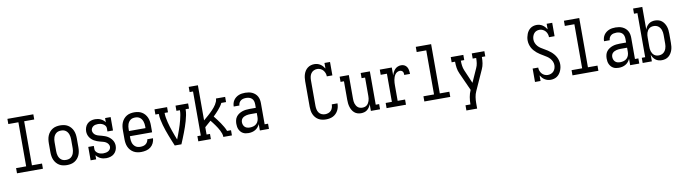

<svg xmlns="http://www.w3.org/2000/svg" viewBox="-38 -1540 9076 2553"><g transform="rotate(-10 4500.0 -264.0)"><path d="M75 0V-70H211V-665H75V-735H425V-665H289V-70H425V0Z M750 8Q723 8 696.5 2.5Q670 -3 647.5 -16.5Q625 -30 607.5 -50.5Q590 -71 579.5 -95.5Q569 -120 565 -146.5Q561 -173 561 -200V-320Q561 -347 565 -373.5Q569 -400 579.5 -424.5Q590 -449 607.5 -469.5Q625 -490 647.5 -503.5Q670 -517 696.5 -522.5Q723 -528 750 -528Q777 -528 803.5 -522.5Q830 -517 852.5 -503.5Q875 -490 892.5 -469.5Q910 -449 920.5 -424.5Q931 -400 935 -373.5Q939 -347 939 -320V-200Q939 -173 935 -146.5Q931 -120 920.5 -95.5Q910 -71 892.5 -50.5Q875 -30 852.5 -16.5Q830 -3 803.5 2.5Q777 8 750 8ZM750 -62Q767 -62 783.5 -66Q800 -70 813.5 -80Q827 -90 836.5 -104Q846 -118 851.5 -134Q857 -150 859.5 -166.5Q862 -183 862 -200V-320Q862 -337 859.5 -353.5Q857 -370 851.5 -386Q846 -402 836.5 -416Q827 -430 813.5 -440Q800 -450 783.5 -454Q767 -458 750 -458Q733 -458 716.5 -454Q700 -450 686.5 -440Q673 -430 663.5 -416Q654 -402 648.5 -386Q643 -370 641 -353.5Q639 -337 639 -320V-200Q639 -183 641 -166.5Q643 -150 648.5 -134Q654 -118 663.5 -104Q673 -90 686.5 -80Q700 -70 716.5 -66Q733 -62 750 -62Z M1280 8Q1261 8 1241.5 4.5Q1222 1 1204.5 -7Q1187 -15 1171.5 -27.5Q1156 -40 1144 -56V0H1069V-181H1144V-136Q1144 -118 1156 -103Q1168 -88 1183.5 -79Q1199 -70 1217 -66Q1235 -62 1254 -62Q1271 -62 1288 -65.5Q1305 -69 1320 -77.5Q1335 -86 1344.5 -101Q1354 -116 1354 -133Q1354 -154 1341.5 -171.5Q1329 -189 1311.5 -199Q1294 -209 1274 -214Q1254 -219 1234 -224.5Q1214 -230 1195 -237Q1176 -244 1158 -254.5Q1140 -265 1125 -279Q1110 -293 1099 -310.5Q1088 -328 1082.5 -348Q1077 -368 1077 -388Q1077 -417 1087 -444Q1097 -471 1117 -490.5Q1137 -510 1164.5 -519Q1192 -528 1221 -528Q1240 -528 1259 -524.5Q1278 -521 1296 -512.5Q1314 -504 1329 -492Q1344 -480 1356 -464V-520H1431V-339H1356V-384Q1356 -402 1344.5 -417Q1333 -432 1317 -441Q1301 -450 1283.5 -454Q1266 -458 1247 -458Q1231 -458 1214.5 -454.5Q1198 -451 1184.5 -442Q1171 -433 1162.5 -418Q1154 -403 1154 -387Q1154 -367 1166 -349Q1178 -331 1196 -321Q1214 -311 1234 -306Q1254 -301 1273.5 -295.5Q1293 -290 1312.5 -283Q1332 -276 1349.5 -265.5Q1367 -255 1382 -241Q1397 -227 1408.5 -209.5Q1420 -192 1425.5 -172.5Q1431 -153 1431 -132Q1431 -103 1420 -75.5Q1409 -48 1387.5 -28.5Q1366 -9 1337.5 -0.5Q1309 8 1280 8Z M1752 8Q1725 8 1698.5 2.5Q1672 -3 1649 -16.5Q1626 -30 1608 -50.5Q1590 -71 1579.5 -95.5Q1569 -120 1565 -146.5Q1561 -173 1561 -200V-320Q1561 -347 1565 -373.5Q1569 -400 1579.5 -424.5Q1590 -449 1607.5 -469.5Q1625 -490 1647.5 -503.5Q1670 -517 1696.5 -522.5Q1723 -528 1750 -528Q1777 -528 1803.5 -522.5Q1830 -517 1852.5 -503.5Q1875 -490 1892.5 -469.5Q1910 -449 1920.5 -424.5Q1931 -400 1935 -373.5Q1939 -347 1939 -320V-225H1639V-200Q1639 -183 1641 -166Q1643 -149 1648.5 -133.5Q1654 -118 1664 -104Q1674 -90 1688 -80Q1702 -70 1718.5 -66Q1735 -62 1752 -62Q1771 -62 1789.5 -66Q1808 -70 1823.5 -81Q1839 -92 1848.5 -109Q1858 -126 1860 -145H1937Q1935 -111 1920 -80Q1905 -49 1878.5 -28.5Q1852 -8 1818.5 0Q1785 8 1752 8ZM1862 -295V-320Q1862 -337 1859.5 -353.5Q1857 -370 1851.5 -386Q1846 -402 1836.5 -416Q1827 -430 1813.5 -440Q1800 -450 1783.5 -454Q1767 -458 1750 -458Q1733 -458 1716.5 -454Q1700 -450 1686.5 -440Q1673 -430 1663.5 -416Q1654 -402 1648.5 -386Q1643 -370 1641 -353.5Q1639 -337 1639 -320V-295Z M2205 0Q2190 -36 2175 -72.5Q2160 -109 2146 -146Q2132 -183 2119 -220Q2106 -257 2095.5 -295Q2085 -333 2077 -372Q2069 -411 2069 -450H2023V-520H2193V-450H2147Q2147 -417 2152.5 -385Q2158 -353 2166 -321Q2174 -289 2183.5 -258Q2193 -227 2204 -196Q2215 -165 2226.5 -134Q2238 -103 2250 -73Q2262 -103 2273.5 -134Q2285 -165 2296 -196Q2307 -227 2316.5 -258Q2326 -289 2334 -321Q2342 -353 2348 -385Q2354 -417 2354 -450H2307V-520H2477V-450H2431Q2431 -411 2423 -372Q2415 -333 2404.5 -295Q2394 -257 2381 -220Q2368 -183 2354 -146Q2340 -109 2325 -72.5Q2310 -36 2295 0Z M2523 0V-70H2569V-665H2523V-735H2647V-261Q2663 -275 2679 -288.5Q2695 -302 2711 -316Q2727 -330 2742.5 -345Q2758 -360 2772.5 -375Q2787 -390 2800.5 -406.5Q2814 -423 2825.5 -441Q2837 -459 2845 -479Q2853 -499 2853 -520H2977V-450H2913Q2902 -427 2886.5 -405.5Q2871 -384 2854 -364.5Q2837 -345 2819 -326Q2801 -307 2782 -289Q2802 -264 2822 -238Q2842 -212 2860.5 -184.5Q2879 -157 2895.5 -129Q2912 -101 2924 -70H2977V0H2861Q2861 -23 2853.5 -45.5Q2846 -68 2835.5 -88.5Q2825 -109 2812.5 -129Q2800 -149 2786.5 -168Q2773 -187 2759 -205.5Q2745 -224 2730 -242Q2709 -223 2688 -205Q2667 -187 2647 -169V-70H2693V0Z M3201 8Q3182 8 3162.5 4.5Q3143 1 3126 -8.5Q3109 -18 3096 -33Q3083 -48 3075 -65.5Q3067 -83 3064 -102.5Q3061 -122 3061 -141Q3061 -166 3067 -191Q3073 -216 3088 -236Q3103 -256 3124.5 -270Q3146 -284 3169.5 -292Q3193 -300 3218 -303Q3243 -306 3268 -306H3353V-355Q3353 -376 3347 -396.5Q3341 -417 3326 -431.5Q3311 -446 3290 -452Q3269 -458 3249 -458Q3230 -458 3211 -454Q3192 -450 3177 -439Q3162 -428 3153 -410.5Q3144 -393 3144 -374H3067Q3067 -397 3073 -418.5Q3079 -440 3091.5 -458.5Q3104 -477 3122 -491Q3140 -505 3161 -513.5Q3182 -522 3204 -525Q3226 -528 3249 -528Q3272 -528 3296 -524Q3320 -520 3341.5 -510Q3363 -500 3381 -484Q3399 -468 3410.5 -447Q3422 -426 3426.5 -402.5Q3431 -379 3431 -355V-70H3477V0H3354V-86Q3344 -64 3328.5 -45.5Q3313 -27 3292.5 -15Q3272 -3 3248.5 2.5Q3225 8 3201 8ZM3232 -62Q3256 -62 3279.5 -69Q3303 -76 3320.5 -92.5Q3338 -109 3346 -132.5Q3354 -156 3354 -180V-236H3268Q3253 -236 3238.5 -234.5Q3224 -233 3210 -229.5Q3196 -226 3182.5 -219.5Q3169 -213 3158.5 -202.5Q3148 -192 3143 -178Q3138 -164 3138 -149Q3138 -131 3144.5 -113.5Q3151 -96 3164.5 -83.5Q3178 -71 3195.5 -66.5Q3213 -62 3232 -62Z M4247 8Q4221 8 4195 2.5Q4169 -3 4146.5 -16Q4124 -29 4107 -49Q4090 -69 4079.5 -93Q4069 -117 4065 -143Q4061 -169 4061 -195V-540Q4061 -564 4064 -588Q4067 -612 4074.5 -635Q4082 -658 4095.5 -678.5Q4109 -699 4128.5 -714Q4148 -729 4171.5 -736Q4195 -743 4219 -743Q4240 -743 4260.5 -737.5Q4281 -732 4299 -720.5Q4317 -709 4331 -693.5Q4345 -678 4356 -660V-735H4431V-554H4356Q4356 -577 4348 -598.5Q4340 -620 4325.5 -637Q4311 -654 4290 -663.5Q4269 -673 4246 -673Q4222 -673 4199.5 -662.5Q4177 -652 4163 -632Q4149 -612 4144 -588Q4139 -564 4139 -540V-195Q4139 -171 4144 -146.5Q4149 -122 4163 -102Q4177 -82 4200 -72Q4223 -62 4247 -62Q4269 -62 4290.5 -69.5Q4312 -77 4327 -93Q4342 -109 4349 -131Q4356 -153 4356 -175V-176H4433V-174Q4433 -149 4427.5 -125Q4422 -101 4410.5 -79.5Q4399 -58 4381.5 -40.5Q4364 -23 4342 -12Q4320 -1 4296 3.5Q4272 8 4247 8Z M4719 8Q4695 8 4671.5 0.5Q4648 -7 4630 -23Q4612 -39 4600 -60Q4588 -81 4581 -104.5Q4574 -128 4571.5 -152Q4569 -176 4569 -200V-450H4523V-520H4647V-200Q4647 -184 4648.5 -167.5Q4650 -151 4655 -135.5Q4660 -120 4668.5 -106Q4677 -92 4689.5 -81.5Q4702 -71 4718 -66.5Q4734 -62 4750 -62Q4766 -62 4782 -66.5Q4798 -71 4810.5 -81.5Q4823 -92 4831.5 -106Q4840 -120 4845 -135.5Q4850 -151 4852 -167.5Q4854 -184 4854 -200V-450H4807V-520H4931V-70H4977V0H4853V-91Q4846 -70 4833.5 -51Q4821 -32 4803.5 -18Q4786 -4 4764 2Q4742 8 4719 8Z M5065 0V-70H5149V-450H5065V-520H5227V-411Q5233 -434 5243.5 -455Q5254 -476 5270 -493Q5286 -510 5308 -519Q5330 -528 5353 -528Q5369 -528 5384 -523.5Q5399 -519 5411.5 -509Q5424 -499 5432 -485.5Q5440 -472 5444 -456.5Q5448 -441 5449.5 -425.5Q5451 -410 5451 -394H5373Q5373 -406 5371.5 -417.5Q5370 -429 5363.5 -438.5Q5357 -448 5346.5 -453Q5336 -458 5325 -458Q5305 -458 5288 -448.5Q5271 -439 5260 -423Q5249 -407 5242.5 -389Q5236 -371 5232.5 -352Q5229 -333 5228 -314Q5227 -295 5227 -276V-70H5327V0Z M5575 0V-70H5718V-665H5589V-735H5796V-70H5925V0Z M6105 215V145H6172V141Q6172 94 6180 46.5Q6188 -1 6208 -45L6098 -289Q6081 -326 6075 -366Q6069 -406 6069 -447V-450H6023V-520H6193V-450H6147V-447Q6147 -413 6151.5 -380.5Q6156 -348 6169 -317L6248 -133L6331 -318Q6345 -348 6349.5 -381Q6354 -414 6354 -447V-450H6307V-520H6477V-450H6431V-447Q6431 -406 6425 -366Q6419 -326 6402 -289L6279 -16Q6262 21 6256 61Q6250 101 6250 141V215Z M7281 8Q7260 8 7239.5 2.5Q7219 -3 7201 -14.5Q7183 -26 7169 -41.5Q7155 -57 7144 -75V0H7069V-181H7144Q7144 -158 7152 -136.5Q7160 -115 7174.5 -98Q7189 -81 7210.5 -71.5Q7232 -62 7254 -62Q7276 -62 7297 -70Q7318 -78 7333 -94.5Q7348 -111 7355 -132.5Q7362 -154 7362 -176Q7362 -202 7351.5 -225.5Q7341 -249 7324 -268Q7307 -287 7285.5 -301Q7264 -315 7242 -328Q7220 -341 7198.5 -354.5Q7177 -368 7157.5 -384.5Q7138 -401 7121 -420.5Q7104 -440 7092.5 -462.5Q7081 -485 7074.5 -510Q7068 -535 7068 -561Q7068 -583 7072.5 -604.5Q7077 -626 7085 -647Q7093 -668 7106 -686Q7119 -704 7136.5 -717Q7154 -730 7176 -736.5Q7198 -743 7220 -743Q7241 -743 7261.5 -737.5Q7282 -732 7299.5 -720.5Q7317 -709 7331 -693.5Q7345 -678 7356 -660V-735H7431V-554H7356Q7356 -576 7348.5 -598Q7341 -620 7326 -637Q7311 -654 7290 -663.5Q7269 -673 7247 -673Q7225 -673 7205 -664.5Q7185 -656 7172 -639Q7159 -622 7152.5 -601.5Q7146 -581 7146 -559Q7146 -534 7156 -510Q7166 -486 7183 -467Q7200 -448 7221.5 -434Q7243 -420 7265.5 -407.5Q7288 -395 7309.5 -381Q7331 -367 7350.5 -350.5Q7370 -334 7386.5 -314.5Q7403 -295 7415 -272.5Q7427 -250 7433.5 -225Q7440 -200 7440 -175Q7440 -152 7435.5 -130Q7431 -108 7422 -87Q7413 -66 7399 -47.5Q7385 -29 7366.5 -16.5Q7348 -4 7326 2Q7304 8 7281 8Z M7575 0V-70H7718V-665H7589V-735H7796V-70H7925V0Z M8201 8Q8182 8 8162.5 4.5Q8143 1 8126 -8.5Q8109 -18 8096 -33Q8083 -48 8075 -65.5Q8067 -83 8064 -102.5Q8061 -122 8061 -141Q8061 -166 8067 -191Q8073 -216 8088 -236Q8103 -256 8124.5 -270Q8146 -284 8169.5 -292Q8193 -300 8218 -303Q8243 -306 8268 -306H8353V-355Q8353 -376 8347 -396.5Q8341 -417 8326 -431.5Q8311 -446 8290 -452Q8269 -458 8249 -458Q8230 -458 8211 -454Q8192 -450 8177 -439Q8162 -428 8153 -410.5Q8144 -393 8144 -374H8067Q8067 -397 8073 -418.5Q8079 -440 8091.5 -458.5Q8104 -477 8122 -491Q8140 -505 8161 -513.5Q8182 -522 8204 -525Q8226 -528 8249 -528Q8272 -528 8296 -524Q8320 -520 8341.5 -510Q8363 -500 8381 -484Q8399 -468 8410.5 -447Q8422 -426 8426.5 -402.5Q8431 -379 8431 -355V-70H8477V0H8354V-86Q8344 -64 8328.5 -45.5Q8313 -27 8292.5 -15Q8272 -3 8248.5 2.5Q8225 8 8201 8ZM8232 -62Q8256 -62 8279.5 -69Q8303 -76 8320.5 -92.5Q8338 -109 8346 -132.5Q8354 -156 8354 -180V-236H8268Q8253 -236 8238.5 -234.5Q8224 -233 8210 -229.5Q8196 -226 8182.5 -219.5Q8169 -213 8158.5 -202.5Q8148 -192 8143 -178Q8138 -164 8138 -149Q8138 -131 8144.5 -113.5Q8151 -96 8164.5 -83.5Q8178 -71 8195.5 -66.5Q8213 -62 8232 -62Z M8781 8Q8759 8 8737 2Q8715 -4 8697 -18Q8679 -32 8666.5 -50.5Q8654 -69 8647 -91V0H8523V-70H8569V-665H8523V-735H8647V-429Q8654 -451 8666.5 -469.5Q8679 -488 8697 -502Q8715 -516 8737 -522Q8759 -528 8781 -528Q8806 -528 8830 -521Q8854 -514 8873 -498.5Q8892 -483 8905.5 -461.5Q8919 -440 8926.5 -417Q8934 -394 8936.5 -369.5Q8939 -345 8939 -320V-200Q8939 -175 8936.5 -150.5Q8934 -126 8926.5 -103Q8919 -80 8905.5 -58.5Q8892 -37 8873 -21.5Q8854 -6 8830 1Q8806 8 8781 8ZM8751 -62Q8768 -62 8784 -66.5Q8800 -71 8813.5 -81Q8827 -91 8836.5 -105Q8846 -119 8851.5 -134.5Q8857 -150 8859.5 -166.5Q8862 -183 8862 -200V-320Q8862 -337 8859.5 -353.5Q8857 -370 8851.5 -385.5Q8846 -401 8836.5 -415Q8827 -429 8813.5 -439Q8800 -449 8784 -453.5Q8768 -458 8751 -458Q8735 -458 8719 -453.5Q8703 -449 8690 -438.5Q8677 -428 8668.5 -414Q8660 -400 8655 -384.5Q8650 -369 8648.5 -352.5Q8647 -336 8647 -320V-200Q8647 -184 8648.5 -167.5Q8650 -151 8655 -135.5Q8660 -120 8668.5 -106Q8677 -92 8690 -81.5Q8703 -71 8719 -66.5Q8735 -62 8751 -62Z"/></g></svg>

Font: Iosevka Curly Slab
Style: Regular
Weight: 400
Monospace: yes
Designer: Belleve Invis
Foundry: Belleve Invis
Version: Version 22.1.2; ttfautohint (v1.8.4)